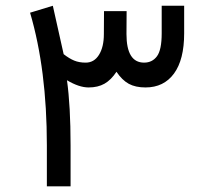

<svg xmlns="http://www.w3.org/2000/svg" viewBox="-20 -658 721 676"><path d="M281.7 -437.5Q311.5 -437.5 328.6 -465.1Q345.7 -492.7 345.7 -538.1L346.2 -618.7H425.8L425.3 -538.1Q425.3 -437.5 487.3 -437.5Q516.1 -437.5 532.7 -460Q549.3 -482.4 549.3 -540.5V-637.7H628.4V-540.5Q628.4 -447.8 592.5 -398.9Q556.6 -350.1 492.2 -350.1Q457 -350.1 433.3 -363Q409.7 -376 390.1 -405.3Q371.1 -376.5 347.9 -363.3Q324.7 -350.1 292 -350.1Q258.3 -350.1 215.8 -375.5Q228.5 -284.7 228.5 -146.5V-2H145V-146.5Q145 -412.6 85.9 -613.3L166 -637.7L204.1 -467.3Q224.1 -451.7 241.5 -444.6Q258.8 -437.5 281.7 -437.5Z"/></svg>

Font: Shabnam FD
Style: Regular
Weight: 400
Foundry: DejaVu fonts team - Redesigned by Saber Rastikerdar - Based on Vazir font
Version: Version 5.00;October 20, 2019;FontCreator 12.0.0.2547 64-bit